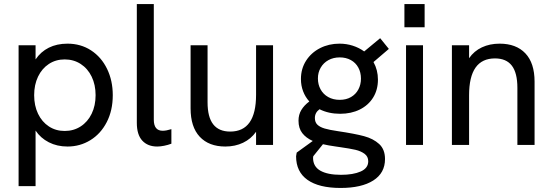

<svg xmlns="http://www.w3.org/2000/svg" viewBox="-20 -717 2731 950"><path d="M538 -246Q538 -170.5 508.2 -112.8Q478.5 -55 427.2 -23.5Q376 8 314 8Q262.5 8 221.5 -13Q180.5 -34 156 -71V204H72V-493H156V-423Q181.5 -461 221.5 -481Q261.5 -501 314 -501Q379.5 -501 430.5 -467.8Q481.5 -434.5 509.8 -376.2Q538 -318 538 -246ZM300 -69Q344.5 -69 379.2 -91.5Q414 -114 433.5 -154.2Q453 -194.5 453 -246Q453 -297.5 433.5 -337.8Q414 -378 379.2 -400.5Q344.5 -423 300 -423Q256 -423 221.8 -400.5Q187.5 -378 168.2 -337.8Q149 -297.5 149 -246Q149 -194.5 168.2 -154.2Q187.5 -114 221.8 -91.5Q256 -69 300 -69Z M657 -109V-697H741V-125Q741 -70 785 -70Q802.5 -70 828 -78V-6Q811 0.5 792.2 4.2Q773.5 8 758 8Q711 8 684 -21.2Q657 -50.5 657 -109Z M923 -181V-493H1007V-211Q1007 -137.5 1035 -101.8Q1063 -66 1119 -66Q1247 -66 1247 -248V-493H1331V0H1247V-65Q1222 -29.5 1182.8 -10.8Q1143.5 8 1095 8Q1013.5 8 968.2 -40.5Q923 -89 923 -181Z M1445 56Q1445 52 1448 38L1527.5 -19.5Q1494 -34.5 1475.5 -58.5Q1457 -82.5 1457 -120Q1457 -149.5 1470.8 -172.5Q1484.5 -195.5 1510.5 -215Q1490.5 -237 1479.8 -265.2Q1469 -293.5 1469 -326Q1469 -377 1494.5 -416.8Q1520 -456.5 1563.5 -478.8Q1607 -501 1660 -501Q1694 -501 1725.2 -491Q1756.5 -481 1782 -462.5L1861 -528L1904 -475L1828 -410Q1850 -370.5 1850 -323Q1850 -272.5 1826.2 -234.2Q1802.5 -196 1760 -175Q1717.5 -154 1663 -154Q1606 -154 1561 -176.5Q1538 -160 1538 -133Q1538 -112 1550.5 -100Q1563 -88 1586.8 -81Q1610.5 -74 1652 -68Q1736 -55.5 1781.5 -43.2Q1827 -31 1856 -4.5Q1885 22 1885 70Q1885 139 1827 176Q1769 213 1665 213Q1558 213 1501.5 173Q1445 133 1445 56ZM1667 148Q1727.5 148 1764.8 131.5Q1802 115 1802 81Q1802 57.5 1783.8 44Q1765.5 30.5 1738.5 24.2Q1711.5 18 1662.5 11L1642 8Q1602.5 2.5 1578 -3.5L1530 56L1529 64Q1529 107 1565 127.5Q1601 148 1667 148ZM1661 -223Q1693 -223 1716.8 -236.8Q1740.5 -250.5 1753.2 -274.5Q1766 -298.5 1766 -328Q1766 -358.5 1753 -382.5Q1740 -406.5 1716 -419.8Q1692 -433 1661 -433Q1629.5 -433 1605 -419.5Q1580.5 -406 1566.8 -382.2Q1553 -358.5 1553 -329Q1553 -299 1566.2 -274.8Q1579.5 -250.5 1604 -236.8Q1628.5 -223 1661 -223Z M1989 -493H2073V0H1989ZM1981 -697H2081V-582H1981Z M2216 -493H2301V-429Q2325.5 -464.5 2364.5 -482.8Q2403.5 -501 2452 -501Q2534 -501 2579.5 -453Q2625 -405 2625 -313V0H2540V-282Q2540 -356.5 2512.5 -392.2Q2485 -428 2429 -428Q2301 -428 2301 -246V0H2216Z"/></svg>

Font: HK Grotesk
Style: Regular
Weight: 400
Designer: Alfredo Marco Pradil
Foundry: Hanken Design Co.
Version: Version 3.001